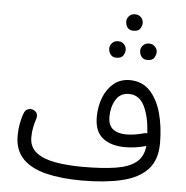

<svg xmlns="http://www.w3.org/2000/svg" viewBox="-59 -933 987 1021"><g transform="rotate(5 434.0 -422.5)"><path d="M577.1 -833.5Q577.1 -849.1 589.1 -862.1Q601.1 -875 620.6 -875Q634.3 -875 643.6 -869.4Q652.8 -863.8 658.2 -855.5Q665 -844.2 665 -832.5Q665 -818.8 655.8 -803Q646.5 -787.1 620.1 -787.1Q602.5 -787.1 593.3 -794.9Q584 -802.7 580.6 -813.5Q577.1 -822.3 577.1 -833.5ZM664.6 -685.1Q664.6 -700.7 676.8 -713.6Q689 -726.6 708.5 -726.6Q721.7 -726.6 731 -720.9Q740.2 -715.3 745.6 -707Q752.4 -697.3 752.4 -684.1Q752.4 -670.4 743.2 -654.5Q733.9 -638.7 708 -638.7Q689.9 -638.7 680.9 -646.5Q671.9 -654.3 668 -665Q664.6 -673.8 664.6 -685.1ZM499.5 -682.6Q499.5 -698.2 511.5 -711.4Q523.4 -724.6 543 -724.6Q556.6 -724.6 565.9 -719Q575.2 -713.4 580.6 -705.1Q587.4 -693.8 587.4 -682.1Q587.4 -668.5 578.1 -652.3Q568.8 -636.2 543 -636.2Q524.9 -636.2 515.9 -644.3Q506.8 -652.3 502.9 -663.1Q499.5 -671.9 499.5 -682.6ZM54.7 -177.2Q54.7 -246.1 78.1 -303.7Q85 -317.9 99.4 -322.8Q113.8 -327.6 127.4 -320.8Q156.2 -307.1 144.5 -272Q137.7 -252.4 132.8 -226.8Q127.9 -201.2 127.9 -175.8Q127.9 -123.5 165 -94.5Q202.1 -65.4 266.8 -54Q331.5 -42.5 414.6 -42.5Q519 -42.5 589.8 -53.7Q660.6 -64.9 698.2 -95.2Q735.8 -125.5 741.2 -182.6Q684.1 -166.5 629.9 -166.5Q553.2 -166.5 509.3 -201.4Q465.3 -236.3 465.3 -312.5Q465.3 -370.1 484.1 -418Q502.9 -465.8 538.3 -494.9Q573.7 -523.9 624 -523.9Q689 -523.9 730.7 -480.2Q772.5 -436.5 792.5 -363.8Q812.5 -291 812.5 -203.1Q812.5 -113.8 765.1 -63Q717.8 -12.2 628.7 9Q539.6 30.3 414.6 30.3Q305.2 30.3 224.4 10.5Q143.6 -9.3 99.1 -54.9Q54.7 -100.6 54.7 -177.2ZM532.2 -320.8Q532.2 -274.9 558.3 -254.6Q584.5 -234.4 629.9 -234.4Q652.8 -234.4 678.5 -238.8Q704.1 -243.2 725.1 -249.5Q732.9 -251.5 740.7 -250Q735.8 -338.4 708.3 -394.3Q680.7 -450.2 625.5 -450.2Q578.6 -450.2 555.4 -411.1Q532.2 -372.1 532.2 -320.8Z"/></g></svg>

Font: Mikhak-DS1-FD Regular
Style: Regular
Weight: 400
Designer: Amin Abedi
Version: Version 3.2